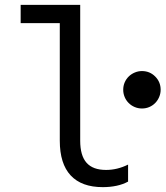

<svg xmlns="http://www.w3.org/2000/svg" viewBox="-20 -760 681 790"><path d="M310 -181V-740H65V-664.8H226V-181Q226 -86.4 270.8 -38.2Q315.6 10 403 10Q432.8 10 459.3 4.4Q485.8 -1.2 507 -12.8V-82.8Q484.4 -71.6 461.8 -66.2Q439.2 -60.8 416.4 -60.8Q362.2 -60.8 336.1 -90.3Q310 -119.8 310 -181ZM487 -390.4Q487 -375.1 492.9 -360.9Q498.8 -346.7 509.5 -336.1Q520.2 -325.4 534.4 -319.5Q548.6 -313.6 564 -313.6Q580.4 -313.6 594.3 -319.6Q608.2 -325.6 618.6 -336.2Q629 -346.8 635 -361.1Q641 -375.3 641 -390.7Q641 -422.8 618.6 -445.2Q596.2 -467.6 564.1 -467.6Q548.7 -467.6 534.5 -461.6Q520.2 -455.6 509.6 -445.2Q499 -434.8 493 -420.9Q487 -407 487 -390.4Z"/></svg>

Font: CommitMonoV142 ExtLt
Style: Regular
Weight: 200
Monospace: yes
Designer: Eigil Nikolajsen
Foundry: Eigil Nikolajsen
Version: Version 1.142